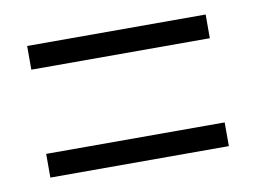

<svg xmlns="http://www.w3.org/2000/svg" viewBox="-43 -540 500 375"><g transform="rotate(-10 207.5 -352.5)"><path d="M30 -436H384V-483H30ZM30 -222H384V-269H30Z"/></g></svg>

Font: Noto Sans Thai Looped UI Condensed Light
Style: Regular
Weight: 300
Width: 3
Designer: Cadson Demak Team
Foundry: Cadson Demak Co., Ltd.
Version: Version 1.000